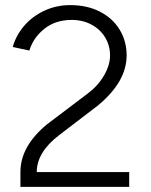

<svg xmlns="http://www.w3.org/2000/svg" viewBox="-20 -732 591 752"><path d="M164 -245 324 -366Q364 -396 387.5 -436.5Q411 -477 411 -515Q411 -553 392 -585Q373 -617 338.5 -635.5Q304 -654 261 -654Q197 -654 153.5 -619Q110 -584 95 -534L30 -548Q42 -592 73.5 -629.5Q105 -667 152.5 -689.5Q200 -712 255 -712Q321 -712 371 -686.5Q421 -661 448.5 -616Q476 -571 476 -515Q476 -464 448.5 -415.5Q421 -367 365 -320L212 -203Q124 -136 124 -58H486V0H60V-58Q60 -109 86 -155.5Q112 -202 164 -245Z"/></svg>

Font: Oak Sans Light
Style: Regular
Weight: 400
Designer: Erik Kennedy, Walven
Foundry: Erik Kennedy, Walven
Version: Version 1.100;Glyphs 3.1.2 (3151)